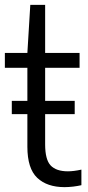

<svg xmlns="http://www.w3.org/2000/svg" viewBox="-20 -760 360 789"><path d="M245 9Q173.5 9 133 -29.2Q92.5 -67.5 92.5 -157V-481.5H0V-542.5H92.5L104.5 -740H165.5V-542.5H307V-481.5H165.5V-167Q165.5 -104 188.2 -80Q211 -56 259 -56Q283 -56 314.5 -63V1Q299.5 4.5 280.8 6.8Q262 9 245 9ZM28.5 -291V-345.5H287V-291Z"/></svg>

Font: Encode Sans Condensed
Style: Regular
Weight: 400
Width: 3
Designer: Multiple Designers
Foundry: Impallari Type
Version: Version 3.000; ttfautohint (v1.8.3) -l 8 -r 50 -G 200 -x 14 